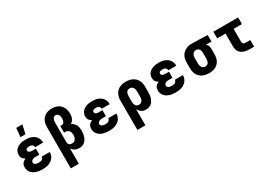

<svg xmlns="http://www.w3.org/2000/svg" viewBox="11 -1770 4178 2997"><g transform="rotate(-30 2100.0 -271.5)"><path d="M298 8Q271 8 244.5 5Q218 2 192.5 -5.5Q167 -13 143.5 -26.5Q120 -40 102.5 -60Q85 -80 76 -105.5Q67 -131 67 -158Q67 -176 71.5 -194.5Q76 -213 87.5 -228Q99 -243 114.5 -253.5Q130 -264 147 -272Q133 -279 120.5 -289Q108 -299 99 -312Q90 -325 86.5 -341Q83 -357 83 -373Q83 -398 91 -421.5Q99 -445 115.5 -464Q132 -483 153.5 -495.5Q175 -508 199 -515.5Q223 -523 248 -525.5Q273 -528 297 -528Q323 -528 349 -524.5Q375 -521 399.5 -511.5Q424 -502 445 -486.5Q466 -471 481 -449.5Q496 -428 503.5 -403Q511 -378 511 -352V-350H366V-351Q366 -363 360.5 -375Q355 -387 345 -394.5Q335 -402 322.5 -405Q310 -408 297 -408Q286 -408 275 -407Q264 -406 254 -402Q244 -398 236 -389.5Q228 -381 228 -370Q228 -358 235.5 -348Q243 -338 253.5 -333Q264 -328 276 -326.5Q288 -325 300 -325H365V-216H300Q285 -216 270.5 -214Q256 -212 243 -205.5Q230 -199 221 -187Q212 -175 212 -161Q212 -147 221.5 -136Q231 -125 244 -120Q257 -115 270.5 -113.5Q284 -112 298 -112Q312 -112 326.5 -114.5Q341 -117 353.5 -124.5Q366 -132 373.5 -144.5Q381 -157 382 -171H527Q527 -144 518.5 -117.5Q510 -91 493.5 -69.5Q477 -48 454 -32.5Q431 -17 405 -8Q379 1 352 4.5Q325 8 298 8ZM247 -600 261 -758H371L337 -600Z M683 215V-525Q683 -554 687.5 -582.5Q692 -611 704 -637Q716 -663 736 -684Q756 -705 781 -718.5Q806 -732 834.5 -737.5Q863 -743 892 -743Q920 -743 948 -738Q976 -733 1001 -720Q1026 -707 1046 -686.5Q1066 -666 1078.5 -640.5Q1091 -615 1096 -587Q1101 -559 1101 -531Q1101 -510 1098 -488.5Q1095 -467 1086 -447.5Q1077 -428 1063 -411.5Q1049 -395 1031 -384Q1054 -372 1073.5 -354Q1093 -336 1105 -313Q1117 -290 1121 -264Q1125 -238 1125 -212Q1125 -186 1121.5 -160Q1118 -134 1110 -109.5Q1102 -85 1088.5 -62.5Q1075 -40 1055 -23.5Q1035 -7 1010 0.5Q985 8 959 8Q939 8 920 4Q901 0 883.5 -9Q866 -18 852 -31.5Q838 -45 828 -62V215ZM898 -112Q910 -112 922.5 -115Q935 -118 945 -126Q955 -134 962 -145Q969 -156 973 -168Q977 -180 978.5 -192.5Q980 -205 980 -218Q980 -237 976 -255Q972 -273 962 -288.5Q952 -304 935 -312Q918 -320 900 -320H871V-440H900Q915 -440 927 -449Q939 -458 945 -471Q951 -484 953.5 -499Q956 -514 956 -528Q956 -544 953.5 -560.5Q951 -577 943.5 -591Q936 -605 922 -614Q908 -623 892 -623Q881 -623 870.5 -619Q860 -615 852.5 -607Q845 -599 840.5 -589Q836 -579 833 -568.5Q830 -558 829 -547Q828 -536 828 -525V-166Q829 -154 835 -142.5Q841 -131 851 -124Q861 -117 873 -114.5Q885 -112 898 -112Z M1498 8Q1471 8 1444.5 5Q1418 2 1392.5 -5.5Q1367 -13 1343.5 -26.5Q1320 -40 1302.5 -60Q1285 -80 1276 -105.5Q1267 -131 1267 -158Q1267 -176 1271.5 -194.5Q1276 -213 1287.5 -228Q1299 -243 1314.5 -253.5Q1330 -264 1347 -272Q1333 -279 1320.5 -289Q1308 -299 1299 -312Q1290 -325 1286.5 -341Q1283 -357 1283 -373Q1283 -398 1291 -421.5Q1299 -445 1315.5 -464Q1332 -483 1353.5 -495.5Q1375 -508 1399 -515.5Q1423 -523 1448 -525.5Q1473 -528 1497 -528Q1523 -528 1549 -524.5Q1575 -521 1599.5 -511.5Q1624 -502 1645 -486.5Q1666 -471 1681 -449.5Q1696 -428 1703.5 -403Q1711 -378 1711 -352V-350H1566V-351Q1566 -363 1560.5 -375Q1555 -387 1545 -394.5Q1535 -402 1522.5 -405Q1510 -408 1497 -408Q1486 -408 1475 -407Q1464 -406 1454 -402Q1444 -398 1436 -389.5Q1428 -381 1428 -370Q1428 -358 1435.5 -348Q1443 -338 1453.5 -333Q1464 -328 1476 -326.5Q1488 -325 1500 -325H1565V-216H1500Q1485 -216 1470.5 -214Q1456 -212 1443 -205.5Q1430 -199 1421 -187Q1412 -175 1412 -161Q1412 -147 1421.5 -136Q1431 -125 1444 -120Q1457 -115 1470.5 -113.5Q1484 -112 1498 -112Q1512 -112 1526.5 -114.5Q1541 -117 1553.5 -124.5Q1566 -132 1573.5 -144.5Q1581 -157 1582 -171H1727Q1727 -144 1718.5 -117.5Q1710 -91 1693.5 -69.5Q1677 -48 1654 -32.5Q1631 -17 1605 -8Q1579 1 1552 4.5Q1525 8 1498 8Z M1883 215V-310Q1883 -339 1888 -368Q1893 -397 1906 -423.5Q1919 -450 1940 -471Q1961 -492 1987 -505Q2013 -518 2042.5 -523Q2072 -528 2101 -528Q2130 -528 2159.5 -523Q2189 -518 2216 -505Q2243 -492 2265 -471.5Q2287 -451 2300.5 -424.5Q2314 -398 2319.5 -369Q2325 -340 2325 -310V-210Q2325 -184 2322.5 -158.5Q2320 -133 2312 -108.5Q2304 -84 2290.5 -62Q2277 -40 2257 -23.5Q2237 -7 2212 0.5Q2187 8 2162 8Q2140 8 2119.5 3Q2099 -2 2081.5 -13.5Q2064 -25 2050.5 -42Q2037 -59 2028 -78V215ZM2101 -112Q2119 -112 2135.5 -119.5Q2152 -127 2162 -142Q2172 -157 2176 -174.5Q2180 -192 2180 -210V-310Q2180 -328 2176 -345.5Q2172 -363 2162 -378Q2152 -393 2135.5 -400.5Q2119 -408 2101 -408Q2084 -408 2068 -400Q2052 -392 2043.5 -377Q2035 -362 2031.5 -344.5Q2028 -327 2028 -310V-210Q2028 -193 2031 -175.5Q2034 -158 2043 -143.5Q2052 -129 2068 -120.5Q2084 -112 2101 -112Z M2698 8Q2671 8 2644.5 5Q2618 2 2592.5 -5.5Q2567 -13 2543.5 -26.5Q2520 -40 2502.5 -60Q2485 -80 2476 -105.5Q2467 -131 2467 -158Q2467 -176 2471.5 -194.5Q2476 -213 2487.5 -228Q2499 -243 2514.5 -253.5Q2530 -264 2547 -272Q2533 -279 2520.5 -289Q2508 -299 2499 -312Q2490 -325 2486.5 -341Q2483 -357 2483 -373Q2483 -398 2491 -421.5Q2499 -445 2515.5 -464Q2532 -483 2553.5 -495.5Q2575 -508 2599 -515.5Q2623 -523 2648 -525.5Q2673 -528 2697 -528Q2723 -528 2749 -524.5Q2775 -521 2799.5 -511.5Q2824 -502 2845 -486.5Q2866 -471 2881 -449.5Q2896 -428 2903.5 -403Q2911 -378 2911 -352V-350H2766V-351Q2766 -363 2760.5 -375Q2755 -387 2745 -394.5Q2735 -402 2722.5 -405Q2710 -408 2697 -408Q2686 -408 2675 -407Q2664 -406 2654 -402Q2644 -398 2636 -389.5Q2628 -381 2628 -370Q2628 -358 2635.5 -348Q2643 -338 2653.5 -333Q2664 -328 2676 -326.5Q2688 -325 2700 -325H2765V-216H2700Q2685 -216 2670.5 -214Q2656 -212 2643 -205.5Q2630 -199 2621 -187Q2612 -175 2612 -161Q2612 -147 2621.5 -136Q2631 -125 2644 -120Q2657 -115 2670.5 -113.5Q2684 -112 2698 -112Q2712 -112 2726.5 -114.5Q2741 -117 2753.5 -124.5Q2766 -132 2773.5 -144.5Q2781 -157 2782 -171H2927Q2927 -144 2918.5 -117.5Q2910 -91 2893.5 -69.5Q2877 -48 2854 -32.5Q2831 -17 2805 -8Q2779 1 2752 4.5Q2725 8 2698 8Z M3299 8Q3270 8 3240.5 3Q3211 -2 3184 -15Q3157 -28 3135 -48.5Q3113 -69 3099.5 -95.5Q3086 -122 3080.5 -151Q3075 -180 3075 -210V-310Q3075 -338 3080 -366.5Q3085 -395 3097.5 -420.5Q3110 -446 3130 -466.5Q3150 -487 3175 -500.5Q3200 -514 3227.5 -521Q3255 -528 3284 -528H3300L3575 -520V-400L3473 -403Q3483 -395 3492 -384.5Q3501 -374 3507 -362Q3513 -350 3515 -336.5Q3517 -323 3517 -310V-210Q3517 -181 3512 -152Q3507 -123 3494 -96.5Q3481 -70 3460 -49Q3439 -28 3413 -15Q3387 -2 3357.5 3Q3328 8 3299 8ZM3299 -112Q3316 -112 3332 -120Q3348 -128 3356.5 -143Q3365 -158 3368.5 -175.5Q3372 -193 3372 -210V-310Q3372 -327 3369 -343.5Q3366 -360 3358 -374.5Q3350 -389 3335.5 -398Q3321 -407 3305 -408H3295Q3278 -408 3262 -399.5Q3246 -391 3236.5 -376.5Q3227 -362 3223.5 -344.5Q3220 -327 3220 -310V-210Q3220 -192 3224 -174.5Q3228 -157 3238 -142Q3248 -127 3264.5 -119.5Q3281 -112 3299 -112Z M4027 0Q4003 0 3978.5 -3Q3954 -6 3931 -14.5Q3908 -23 3887.5 -37Q3867 -51 3853 -71.5Q3839 -92 3833 -116Q3827 -140 3827 -165V-400H3677V-520H4123V-400H3973V-165Q3973 -155 3977 -145.5Q3981 -136 3989 -130Q3997 -124 4007 -122Q4017 -120 4027 -120H4111V0Z"/></g></svg>

Font: Iosevka Etoile Heavy
Style: Regular
Weight: 900
Designer: Belleve Invis
Foundry: Belleve Invis
Version: Version 22.1.2; ttfautohint (v1.8.4)